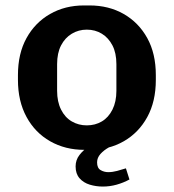

<svg xmlns="http://www.w3.org/2000/svg" viewBox="-20 -541 638 706"><path d="M290 10Q220 10 164.5 -21.5Q109 -53 77.5 -111Q46 -169 46 -247V-265Q46 -344 77.5 -401Q109 -458 164 -489.5Q219 -521 289 -521H309Q380 -521 435 -489.5Q490 -458 521.5 -401Q553 -344 553 -265V-247Q553 -168 521.5 -110.5Q490 -53 435 -21.5Q380 10 310 10ZM299 -80Q330 -80 354.5 -94.5Q379 -109 393.5 -138Q408 -167 408 -207V-305Q408 -346 393.5 -374Q379 -402 354.5 -417Q330 -432 299 -432Q269 -432 244 -417Q219 -402 204.5 -374Q190 -346 190 -305V-207Q190 -167 204.5 -138Q219 -109 244 -94.5Q269 -80 299 -80ZM358 145Q333 145 310 138Q287 131 272.5 114.5Q258 98 258 71Q258 47 272.5 28.5Q287 10 304 0H382Q362 11 349.5 25Q337 39 337 56Q337 77 350 84.5Q363 92 378 92Q394 92 410.5 87.5Q427 83 443 78L456 119Q434 131 409 138Q384 145 358 145Z"/></svg>

Font: Chivo Medium SemiBold
Style: Regular
Weight: 600
Version: Version 2.002